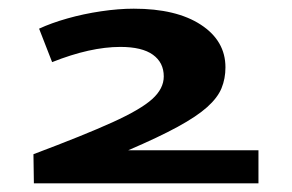

<svg xmlns="http://www.w3.org/2000/svg" viewBox="-20 -792 672 442"><path d="M58 -370 57 -437Q174 -481 239 -510.5Q304 -540 330.5 -564Q357 -588 357 -616Q357 -648 332 -666Q307 -684 257 -684Q188 -684 100 -649L70 -726Q98 -739 135 -749.5Q172 -760 212.5 -766Q253 -772 288 -772Q386 -772 442.5 -735Q499 -698 499 -637Q499 -611 490 -589Q481 -567 457 -545.5Q433 -524 389 -500Q345 -476 275 -446H575V-370Z"/></svg>

Font: Georama ExtraExtended SemiBold
Style: Regular
Weight: 600
Width: 8
Designer: Jean-Baptiste Levee
Foundry: Production Type
Version: Version 1.000